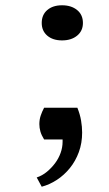

<svg xmlns="http://www.w3.org/2000/svg" viewBox="-20 -528 413 727"><path d="M138 -441Q138 -472 159 -490Q180 -508 215 -508Q250 -508 272 -490Q294 -472 294 -441Q294 -411 272 -393Q250 -375 215 -375Q180 -375 159 -393Q138 -411 138 -441ZM119 144Q140 137 157.5 122.5Q175 108 188.5 90Q202 72 209.5 51Q217 30 217 9V0H147Q137 -16 133 -30Q129 -44 129 -58Q129 -75 134 -90Q139 -105 147 -120H273Q283 -95 287 -71.5Q291 -48 291 -26Q291 14 278.5 48Q266 82 244.5 108.5Q223 135 195.5 153Q168 171 138 179Z"/></svg>

Font: PT Serif Caption
Style: Regular
Weight: 400
Designer: A.Korolkova, O.Umpeleva, V.Yefimov
Foundry: ParaType Ltd
Version: Version 1.000W OFL